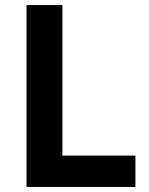

<svg xmlns="http://www.w3.org/2000/svg" viewBox="-20 -740 588 760"><path d="M85 0V-720H227V-124H516V0Z"/></svg>

Font: Kufam SemiBold
Style: Regular
Weight: 600
Designer: Wael Morcos, Artur Schmal
Foundry: Original Type
Version: Version 1.300; ttfautohint (v1.8.3)